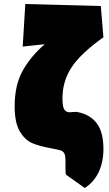

<svg xmlns="http://www.w3.org/2000/svg" viewBox="-20 -741 545 956"><path d="M495 1Q495 65 471.5 115.5Q448 166 402 195L309 129Q306 124 306 99Q306 92 306 63.5Q306 35 301 24.5Q296 14 285 9Q274 5 257.5 2Q241 -1 233 -3Q176 -13 140 -28.5Q104 -44 78.5 -87Q53 -130 53 -212Q53 -317 93 -389Q133 -461 203 -521L93 -509L106 -721L482 -711L495 -554H493Q381 -474 336 -405Q291 -336 291 -252Q291 -210 300 -196Q309 -182 326 -182Q333 -182 340 -183Q347 -184 355 -184Q361 -184 371 -182Q431 -169 463 -125.5Q495 -82 495 1Z"/></svg>

Font: Ysabeau Black
Style: Regular
Weight: 900
Designer: Christian Thalmann (Catharsis Fonts)
Version: Version 0.003